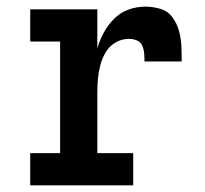

<svg xmlns="http://www.w3.org/2000/svg" viewBox="-20 -558 616 578"><path d="M71 0H381V-97H273V-281Q273 -302 275 -322.5Q277 -343 282.5 -363.5Q288 -384 299 -402Q310 -420 328.5 -430.5Q347 -441 368 -441Q380 -441 391.5 -436.5Q403 -432 408 -421Q413 -410 414 -397.5Q415 -385 415 -373H527Q527 -396 526 -419Q525 -442 519 -464.5Q513 -487 499 -506Q485 -525 462.5 -531.5Q440 -538 417 -538Q391 -538 366.5 -529Q342 -520 323.5 -501.5Q305 -483 292.5 -460Q280 -437 273 -412V-530H71V-433H161V-97H71Z"/></svg>

Font: Iosevka Sparkle Semibold
Style: Regular
Weight: 600
Designer: Belleve Invis
Foundry: Belleve Invis
Version: Version 4.5.0; ttfautohint (v1.8.3)